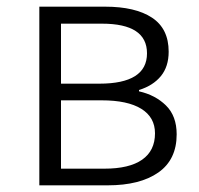

<svg xmlns="http://www.w3.org/2000/svg" viewBox="-20 -556 596 576"><path d="M486 -401Q486 -356 462.5 -327.5Q439 -299 397 -286V-282Q446 -271 478 -239.5Q510 -208 510 -153Q510 -77 455 -38.5Q400 0 303 0H98V-536H295Q386 -536 436 -503Q486 -470 486 -401ZM421 -396Q421 -485 286 -485H163V-305H278Q421 -305 421 -396ZM445 -156Q445 -204 404 -229.5Q363 -255 285 -255H163V-50H293Q368 -50 406.5 -77Q445 -104 445 -156Z"/></svg>

Font: 寒蝉端黑体 Light
Style: Regular
Weight: 300
Designer: ChillDuanSans {Warren2060}; 
Source Han Sans {Ryoko NISHIZUKA 西塚涼子 (kana, bopomofo & ideographs); Paul D. Hunt (Latin, G
Foundry: ChillType&Adobe
Version: Version 1.300;Glyphs 3.3 (3306)